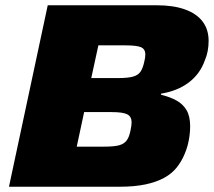

<svg xmlns="http://www.w3.org/2000/svg" viewBox="-20 -708 811 728"><path d="M14 0 161 -688H575Q638 -688 682 -672Q726 -656 748.5 -626Q771 -596 771 -553Q771 -533 767.5 -514.5Q764 -496 757 -480Q739 -428 696 -395.5Q653 -363 591 -353L590 -349Q626 -340 650 -326.5Q674 -313 687.5 -290Q701 -267 701 -229Q701 -211 698.5 -192.5Q696 -174 691.5 -157Q687 -140 680 -124Q669 -97 650.5 -73.5Q632 -50 603 -34Q574 -18 532.5 -9Q491 0 434 0ZM271 -152H375Q412 -152 431 -157Q450 -162 460 -175Q470 -188 475 -214Q477 -223 478 -231Q479 -239 479 -244Q479 -266 462.5 -274.5Q446 -283 403 -283H299ZM326 -412H428Q465 -412 484.5 -417.5Q504 -423 513 -436.5Q522 -450 527 -474Q529 -482 530 -488.5Q531 -495 531 -501Q531 -522 514.5 -529Q498 -536 456 -536H353Z"/></svg>

Font: Saira Expanded ExtraBold
Style: Italic
Weight: 800
Width: 7
Italic angle: -12°
Designer: Hector Gatti with collaboration of the Omnibus-Type team
Foundry: Omnibus-Type
Version: Version 1.101